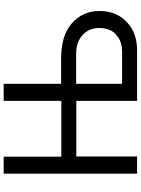

<svg xmlns="http://www.w3.org/2000/svg" viewBox="120 -889 769 1049"><g transform="rotate(-90 504.5 -364.5)"><path d="M478 0V-332H174V0H80V-729H173V-414H478V-729H571V-415H711Q835 -415 901.5 -356.5Q968 -298 969 -208V-206Q969 -114 909.5 -57Q850 0 754 0ZM745 -82Q794 -82 825 -103.5Q856 -125 866 -151Q876 -177 876 -207Q876 -263 837.5 -298Q799 -333 735 -333H571V-82Z"/></g></svg>

Font: ColatingCofangSans
Style: Regular
Weight: 400
Foundry: GNU
Version: Version 412.227;June 27, 2022;FontCreator 11.0.0.2412 32-bit